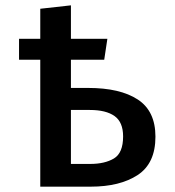

<svg xmlns="http://www.w3.org/2000/svg" viewBox="-20 -699 655 719"><path d="M245.6 -679V-553.8H382.1L370.3 -475.4H245.6V-369.7H309.7Q429.7 -369.7 495.9 -326.4Q562.1 -283.1 562.1 -187.2Q562.1 -87.2 495.6 -43.6Q429.2 0 319.5 0H130.8V-475.4H51.3V-553.8H130.8V-666.2ZM316.4 -287.2H245.6V-85.1H317.9Q372.3 -85.1 406.7 -105.6Q441 -126.2 441 -188.2Q441 -241.5 409 -264.4Q376.9 -287.2 316.4 -287.2Z"/></svg>

Font: Fira Code Medium
Style: Regular
Weight: 500
Designer: Carrois Corporate, Edenspiekermann AG, Nikita Prokopov
Foundry: Carrois Corporate, Edenspiekermann AG, Nikita Prokopov
Version: Version 6.002